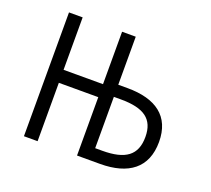

<svg xmlns="http://www.w3.org/2000/svg" viewBox="-101 -690 901 819"><g transform="rotate(20 350.0 -281.0)"><path d="M426 -344H384V-562H322V-324H143V-562H81V0H143V-265H322V0H426C555 0 631 -56 631 -174C631 -290 555 -344 426 -344ZM416 -56H384V-289H416C521 -289 569 -255 569 -174C569 -91 521 -56 416 -56Z"/></g></svg>

Font: Kawkab Mono Light
Style: Regular
Weight: 300
Monospace: yes
Designer: Abdullah Arif
Foundry: Abdullah Arif
Version: Version 1.000;PS 000.500;hotconv 1.0.88;makeotf.lib2.5.64775